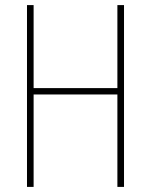

<svg xmlns="http://www.w3.org/2000/svg" viewBox="-20 -734 592 754"><path d="M467 0V-714H441V-388H112V-714H86V0H112V-363H441V0Z"/></svg>

Font: Noto Sans Ethiopic Condensed Thin
Style: Regular
Weight: 100
Width: 3
Designer: Monotype Design Team
Foundry: Monotype Imaging Inc.
Version: Version 2.102